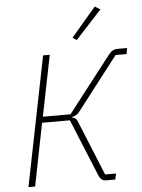

<svg xmlns="http://www.w3.org/2000/svg" viewBox="-61 -983 765 1031"><g transform="rotate(-5 321.5 -467.5)"><path d="M50 0 190 -698H226L160 -370H309L541 -669Q554 -686 565.5 -692Q577 -698 594 -698H643L637 -666H578L364 -389Q352 -372 341 -364.5Q330 -357 317 -355L316 -352Q328 -350 335.5 -343Q343 -336 348 -321L466 -32H525L518 0H470Q455 0 445.5 -7Q436 -14 429 -31L303 -338H153L86 0ZM518 -917 377 -764 356 -779 489 -935Z"/></g></svg>

Font: IBM Plex Sans ExtraLight
Style: Italic
Weight: 250
Italic angle: -11.31°
Designer: Mike Abbink, Paul van der Laan, Pieter van Rosmalen
Foundry: Bold Monday
Version: Version 3.201